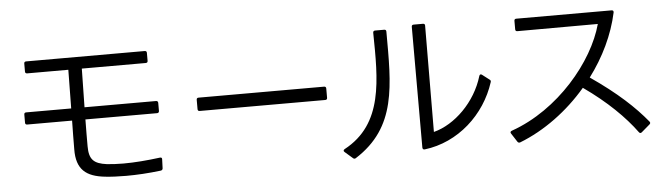

<svg xmlns="http://www.w3.org/2000/svg" viewBox="-47 -927 3945 1134"><g transform="rotate(-5 1925.0 -360.0)"><path d="M120 -663C120 -655 124 -651 132 -651H376C375 -579 374 -500 373 -422H106C98 -422 94 -418 94 -410V-362C94 -354 98 -350 106 -350H372C371 -290 370 -232 370 -181C368 -59 427 -15 537 -3C573 1 615 3 662 3C724 3 794 -1 868 -10C875 -11 879 -15 880 -22L882 -76C883 -84 878 -88 870 -87C793 -77 718 -71 652 -71C616 -71 583 -73 554 -76C478 -86 450 -112 450 -190C450 -235 450 -290 451 -350H876C883 -350 888 -354 888 -362V-410C888 -418 883 -422 876 -422H452C453 -499 455 -580 456 -651H835C843 -651 847 -655 847 -663V-710C847 -718 843 -722 835 -722H132C124 -722 120 -718 120 -710Z M1884 -408C1884 -416 1880 -420 1872 -420H1128C1120 -420 1116 -416 1116 -408V-353C1116 -345 1120 -341 1128 -341H1872C1880 -341 1884 -345 1884 -353Z M2419 -11C2419 -3 2424 2 2432 1C2632 -23 2795 -173 2855 -361C2857 -367 2856 -372 2850 -376L2807 -409C2800 -414 2794 -412 2791 -403C2746 -251 2620 -129 2495 -97C2496 -236 2497 -574 2498 -728C2498 -735 2494 -739 2486 -739H2431C2423 -739 2419 -735 2419 -727ZM2005 15C2010 20 2016 21 2022 17C2276 -144 2268 -391 2267 -712C2267 -720 2263 -724 2255 -724H2201C2194 -724 2189 -720 2189 -712C2193 -432 2200 -170 1961 -42C1953 -37 1952 -31 1959 -25Z M2981 3C2985 9 2990 11 2997 9C3144 -48 3284 -151 3394 -280C3532 -183 3633 -83 3701 10C3706 17 3712 17 3718 12L3767 -30C3773 -35 3774 -41 3769 -47C3696 -136 3597 -229 3440 -337C3524 -449 3586 -577 3614 -708C3615 -717 3611 -721 3603 -721H3038C3030 -721 3026 -717 3026 -709V-659C3026 -651 3030 -647 3038 -647C3157 -647 3405 -648 3515 -648C3456 -430 3236 -163 2954 -64C2946 -61 2943 -55 2948 -48Z"/></g></svg>

Font: LINE Seed JP App_OTF Regular
Style: Regular
Weight: 400
Designer: LY Corporation & Fontrix & Fontworks
Version: Version 1.002